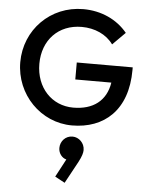

<svg xmlns="http://www.w3.org/2000/svg" viewBox="-67 -763 906 1183"><g transform="rotate(5 386.0 -172.0)"><path d="M392 10C590 10 734 -113 734 -363V-379H388V-274H611C593 -160 513 -100 390 -100C258 -100 159 -203 159 -351C159 -498 256 -600 400 -600C480 -600 553 -568 595 -509L673 -587C609 -665 511 -710 400 -710C197 -710 41 -551 41 -351C41 -151 199 10 392 10ZM317 333 378 366 452 230C471 194 477 172 477 155C477 112 442 78 402 78C359 78 327 113 327 155C327 189 350 216 376 222Z"/></g></svg>

Font: MV Cash Medium
Style: Regular
Weight: 500
Designer: Rodrigo Fuenzalida
Foundry: fragTYPE
Version: Version 1.100;Glyphs 3.1.2 (3151)